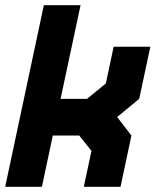

<svg xmlns="http://www.w3.org/2000/svg" viewBox="-32 -720 622 740"><path d="M-12 0 137 -700H278.5L201.5 -339H303.5L376 -398.5L406 -540H547.5L504.5 -339L419.5 -269L474.5 -197.5L432.5 0H291L320.5 -138.5L273.5 -197.5H171.5L129.5 0ZM74.5 -71H74L116.5 -269.5H324.5L397 -172L375.5 -71H375L396.5 -172L324.5 -269.5L438 -363L460.5 -470H461L438.5 -363L324.5 -269.5H116.5L193 -629.5H193.5Z"/></svg>

Font: Tourney Black
Style: Italic
Weight: 900
Italic angle: -12°
Version: Version 1.015